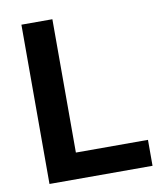

<svg xmlns="http://www.w3.org/2000/svg" viewBox="-80 -766 710 831"><g transform="rotate(-10 275.0 -350.0)"><path d="M70.3 0V-700H206.4V-114H523.2V0Z"/></g></svg>

Font: Envelope Sans Variable
Style: Regular
Weight: 500
Designer: Andreas Rasmussen / Norman Anderson
Foundry: mail.de GmbH
Version: Version 1.150